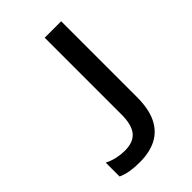

<svg xmlns="http://www.w3.org/2000/svg" viewBox="-182 -641 718 718"><g transform="rotate(-45 177.5 -281.5)"><path d="M119 9Q91 9 69 5.5Q47 2 27 -7V-80Q48 -70 68.5 -65.5Q89 -61 109 -61Q155 -61 175.5 -86.5Q196 -112 196 -164V-572H283V-172Q283 -108 263.5 -68.5Q244 -29 207.5 -10Q171 9 119 9Z"/></g></svg>

Font: umalayalam15
Style: Book
Weight: 400
Designer: Jelle Bosma - Monotype Design Team
Foundry: Monotype Imaging Inc.
Version: Version 2.003